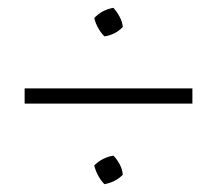

<svg xmlns="http://www.w3.org/2000/svg" viewBox="-20 -526 558 491"><path d="M247 -433Q238 -442 231 -454.5Q224 -467 221 -480Q241 -501 270 -506Q279 -496 286 -483Q293 -470 294 -457Q275 -437 247 -433ZM43 -261V-300H472V-261ZM247 -55Q238 -64 231 -77Q224 -90 221 -103Q241 -123 270 -128Q279 -119 286 -106Q293 -93 294 -79Q275 -60 247 -55Z"/></svg>

Font: Piazzolla SC ExtraLight
Style: Regular
Weight: 200
Designer: Juan Pablo del Peral
Foundry: Huerta Tipografica
Version: Version 1.330